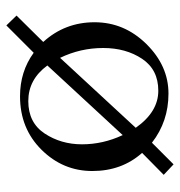

<svg xmlns="http://www.w3.org/2000/svg" viewBox="-1 -509 566 604"><g transform="rotate(90 282.0 -207.0)"><path d="M283 13Q205 13 146 -30L60 56L29 24L112 -60Q50 -128 50 -221.5Q50 -315 118.5 -384.5Q187 -454 274.5 -454Q362 -454 429 -402L497 -470L530 -439L461 -371Q518 -307 518 -214.5Q518 -122 451 -54.5Q384 13 283 13ZM382 -351Q332 -422 265.5 -422Q199 -422 165 -371Q131 -320 131 -248.5Q131 -177 162 -113ZM186 -73Q230 -13 298 -13Q366 -13 400 -64.5Q434 -116 434 -182Q434 -248 405 -310Z"/></g></svg>

Font: Cardo
Style: Regular
Weight: 400
Designer: David J. Perry
Foundry: David J. Perry
Version: Version 1.0451